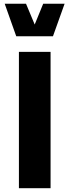

<svg xmlns="http://www.w3.org/2000/svg" viewBox="-20 -996 367 1016"><path d="M65.9 -804.2H260.3L321.8 -976.1H208.5L163.6 -866.2L117.7 -976.1H4.9ZM247.6 -721.7H80.1V0H247.6Z"/></svg>

Font: Estedad ExtraBold
Style: Regular
Weight: 800
Designer: Amin Abedi
Version: Version 7.3